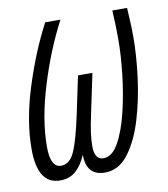

<svg xmlns="http://www.w3.org/2000/svg" viewBox="-67 -588 575 656"><g transform="rotate(-10 220.5 -260.5)"><path d="M181 -63Q181 10 246 10Q294 10 327.5 -34.5Q361 -79 381.5 -147.5Q402 -216 411.5 -291.5Q421 -367 421 -429Q421 -459 419.5 -486.5Q418 -514 417 -531H366Q367 -513 368 -486Q369 -459 369 -430Q369 -377 361.5 -310Q354 -243 339 -181Q324 -119 301.5 -79Q279 -39 249 -39Q218 -39 218 -86Q218 -108 221.5 -133.5Q225 -159 235 -205L262 -333H212L185 -205Q166 -115 149 -77Q132 -39 102 -39Q65 -39 65 -111Q65 -204 100 -319Q135 -434 186 -531H133Q84 -438 48 -324Q12 -210 12 -112Q12 10 90 10Q123 10 144.5 -9Q166 -28 181 -63Z"/></g></svg>

Font: Noto Sans Display Condensed Light
Style: Italic
Weight: 300
Width: 3
Designer: Monotype Design team
Foundry: Monotype Imaging Inc.
Version: 1.000